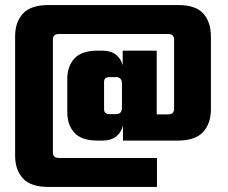

<svg xmlns="http://www.w3.org/2000/svg" viewBox="-20 -638 903 762"><path d="M247 -324Q247 -375 275.5 -406Q304 -437 368 -437H384Q419 -437 439.5 -421.5Q460 -406 467 -379V-437H602V-184H646Q659 -184 665 -189.5Q671 -195 671 -206V-481Q671 -492 665 -497.5Q659 -503 646 -503H215Q202 -503 196 -497.5Q190 -492 190 -481V-33Q190 -22 196 -16.5Q202 -11 215 -11H603V104H173Q102 104 71 70Q40 36 40 -20V-494Q40 -550 71 -584Q102 -618 173 -618H686Q757 -618 787 -584Q817 -550 817 -494V-204Q817 -148 786 -114Q755 -80 684 -80H468V-141Q462 -113 441.5 -96.5Q421 -80 384 -80H368Q304 -80 275.5 -111Q247 -142 247 -193ZM393 -312V-205Q393 -195 398.5 -190Q404 -185 415 -185H440Q452 -185 458 -191.5Q464 -198 464 -212V-305Q464 -319 458 -325.5Q452 -332 440 -332H415Q404 -332 398.5 -327.5Q393 -323 393 -312Z"/></svg>

Font: Teko Variable Light
Style: Regular
Weight: 300
Designer: Manushi Parikh, Jonny Pinhorn
Foundry: Indian Type Foundry
Version: Version 3.000